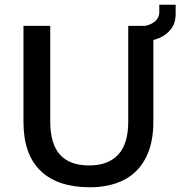

<svg xmlns="http://www.w3.org/2000/svg" viewBox="-20 -776 761 810"><path d="M359 14Q223 14 151 -55.5Q79 -125 79 -262V-667H192V-263Q192 -169 233 -123.5Q274 -78 356 -78Q436 -78 478.5 -123.5Q521 -169 521 -263V-667H627V-262Q627 -171 594.5 -109Q562 -47 502 -16.5Q442 14 359 14ZM580 -601 578 -666Q607 -666 629.5 -682.5Q652 -699 652 -725V-756H721V-716Q721 -679 701.5 -653.5Q682 -628 650.5 -615Q619 -602 580 -601Z"/></svg>

Font: Maven Pro Medium
Style: Regular
Weight: 500
Designer: Joe Prince
Foundry: Joe Prince
Version: Version 2.103